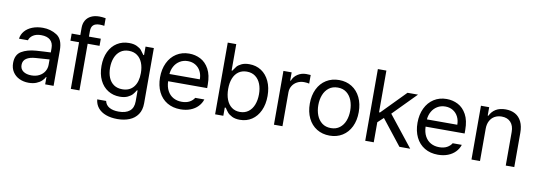

<svg xmlns="http://www.w3.org/2000/svg" viewBox="-67 -1197 5211 1864"><g transform="rotate(10 2538.5 -265.0)"><path d="M241.2 -306.6Q274.4 -309.1 315.7 -311.3Q356.9 -313.5 384.8 -314.5V-357.4Q384.8 -408.7 354.2 -436.3Q323.7 -463.9 264.6 -463.9Q216.3 -463.9 185.5 -444.1Q154.8 -424.3 145.5 -392.6H57.6Q63 -435.1 90.8 -467.8Q118.7 -500.5 164.8 -518.8Q210.9 -537.1 268.6 -537.1Q344.7 -537.1 406.2 -498.3Q467.8 -459.5 467.8 -349.6V0H384.8V-72.3H380.9Q371.1 -51.8 350.8 -32.5Q330.6 -13.2 298.1 -0.2Q265.6 12.7 222.7 12.7Q171.9 12.7 130.9 -6.8Q89.8 -26.4 65.9 -63.2Q42 -100.1 42 -150.4Q42 -232.9 98.4 -266.6Q154.8 -300.3 241.2 -306.6ZM237.3 -62.5Q282.7 -62.5 316.2 -80.6Q349.6 -98.6 367.2 -128.4Q384.8 -158.2 384.8 -192.4V-245.6L251 -236.3Q191.4 -232.4 158.7 -210.4Q126 -188.5 126 -146.5Q126 -106 156.5 -84.2Q187 -62.5 237.3 -62.5Z M839.8 -460H722.7V0H637.7V-460H552.7V-530.3H637.7V-602.5Q637.7 -645 656 -676Q674.3 -707 708.5 -723.6Q742.7 -740.2 789.1 -740.2Q816.4 -740.2 851.6 -734.4V-659.2Q828.1 -663.1 807.6 -663.1Q763.7 -663.1 743.2 -644Q722.7 -625 722.7 -584V-530.3H839.8Z M907.7 55.7H995.6Q1004.4 95.7 1039.8 116.2Q1075.2 136.7 1132.3 136.7Q1202.6 136.7 1240.7 105.5Q1278.8 74.2 1278.8 9.8V-97.7H1272Q1257.8 -73.7 1242.2 -55.7Q1226.6 -37.6 1195.6 -22.7Q1164.6 -7.8 1117.7 -7.8Q1052.7 -7.8 1001.5 -39.6Q950.2 -71.3 921.1 -131.1Q892.1 -190.9 892.1 -272.5Q892.1 -352.5 920.9 -412.6Q949.7 -472.7 1001 -504.9Q1052.2 -537.1 1118.7 -537.1Q1165 -537.1 1196 -522Q1227.1 -506.8 1240.5 -491Q1253.9 -475.1 1273.9 -446.3H1280.8V-530.3H1362.8V14.6Q1362.8 80.6 1332.8 124.3Q1302.7 168 1251 189Q1199.2 210 1132.3 210Q1068.4 210 1019.3 191.9Q970.2 173.8 941.4 139.2Q912.6 104.5 907.7 55.7ZM1280.8 -269.5Q1280.8 -326.7 1263.2 -370.1Q1245.6 -413.6 1211.7 -437.7Q1177.7 -461.9 1129.4 -461.9Q1080.1 -461.9 1045.9 -436.5Q1011.7 -411.1 994.4 -367.4Q977.1 -323.7 977.1 -269.5Q977.1 -213.9 994.4 -171.9Q1011.7 -129.9 1045.9 -106.4Q1080.1 -83 1129.4 -83Q1201.7 -83 1241.2 -132.1Q1280.8 -181.2 1280.8 -269.5Z M1471.2 -260.7Q1471.2 -341.8 1501.2 -404.5Q1531.2 -467.3 1585.7 -502.2Q1640.1 -537.1 1711.4 -537.1Q1771.5 -537.1 1823.2 -510.5Q1875 -483.9 1907.5 -424.6Q1939.9 -365.2 1939.9 -272.5V-237.3H1555.2Q1557.1 -182.1 1578.1 -143.1Q1599.1 -104 1635.5 -83.7Q1671.9 -63.5 1719.2 -63.5Q1764.2 -63.5 1795.2 -80.3Q1826.2 -97.2 1842.3 -124H1932.1Q1919.4 -84 1889.9 -53.5Q1860.4 -22.9 1816.7 -6.1Q1772.9 10.7 1719.2 10.7Q1643.6 10.7 1587.4 -22.9Q1531.2 -56.6 1501.2 -118.2Q1471.2 -179.7 1471.2 -260.7ZM1855 -308.6Q1855 -353 1837.2 -387.9Q1819.3 -422.9 1786.6 -442.9Q1753.9 -462.9 1711.4 -462.9Q1667 -462.9 1632.6 -441.9Q1598.1 -420.9 1578.4 -385.5Q1558.6 -350.1 1555.7 -308.6Z M2060.1 -707H2144V-446.3H2150.9Q2169.9 -475.1 2182.9 -491Q2195.8 -506.8 2226.6 -522Q2257.3 -537.1 2304.2 -537.1Q2370.6 -537.1 2421.9 -503.7Q2473.1 -470.2 2502 -408.2Q2530.8 -346.2 2530.8 -263.7Q2530.8 -181.2 2502 -118.9Q2473.1 -56.6 2422.1 -22.9Q2371.1 10.7 2305.2 10.7Q2258.8 10.7 2228 -4.6Q2197.3 -20 2182.4 -37.6Q2167.5 -55.2 2150.9 -81.1H2141.1V0H2060.1ZM2292.5 -64.5Q2341.3 -64.5 2376 -90.6Q2410.6 -116.7 2428.2 -162.4Q2445.8 -208 2445.8 -265.6Q2445.8 -321.8 2428.5 -366.2Q2411.1 -410.6 2376.7 -436.3Q2342.3 -461.9 2292.5 -461.9Q2244.6 -461.9 2210.7 -437.5Q2176.8 -413.1 2159.4 -368.9Q2142.1 -324.7 2142.1 -265.6Q2142.1 -205.6 2159.7 -160.2Q2177.2 -114.7 2211.2 -89.6Q2245.1 -64.5 2292.5 -64.5Z M2640.1 -530.3H2721.2V-449.2H2727.1Q2741.7 -489.7 2779.3 -514.4Q2816.9 -539.1 2863.8 -539.1Q2888.2 -539.1 2907.7 -537.1V-452.1Q2902.3 -454.1 2887 -456.1Q2871.6 -458 2856.9 -458Q2819.3 -458 2789.1 -441.9Q2758.8 -425.8 2741.5 -397.5Q2724.1 -369.1 2724.1 -334V0H2640.1Z M2947.3 -262.7Q2947.3 -344.2 2977.5 -406.5Q3007.8 -468.8 3062.7 -502.9Q3117.7 -537.1 3189.5 -537.1Q3260.7 -537.1 3315.2 -502.9Q3369.6 -468.8 3399.7 -406.5Q3429.7 -344.2 3429.7 -262.7Q3429.7 -181.2 3399.7 -119.1Q3369.6 -57.1 3315.2 -23.2Q3260.7 10.7 3189.5 10.7Q3117.7 10.7 3062.7 -23.2Q3007.8 -57.1 2977.5 -119.1Q2947.3 -181.2 2947.3 -262.7ZM3345.7 -262.7Q3345.7 -317.4 3328.4 -362.8Q3311 -408.2 3275.9 -435.5Q3240.7 -462.9 3189.5 -462.9Q3137.2 -462.9 3101.8 -435.5Q3066.4 -408.2 3048.8 -362.8Q3031.2 -317.4 3031.2 -262.7Q3031.2 -208 3048.8 -162.8Q3066.4 -117.7 3101.8 -90.6Q3137.2 -63.5 3189.5 -63.5Q3240.7 -63.5 3275.9 -90.6Q3311 -117.7 3328.4 -162.8Q3345.7 -208 3345.7 -262.7Z M3540 -707H3624V-295.9H3633.8L3863.3 -530.3H3966.8L3743.2 -303.2L3983.4 0H3877L3680.2 -250L3624 -197.8V0H3540Z M4009.3 -260.7Q4009.3 -341.8 4039.3 -404.5Q4069.3 -467.3 4123.8 -502.2Q4178.2 -537.1 4249.5 -537.1Q4309.6 -537.1 4361.3 -510.5Q4413.1 -483.9 4445.6 -424.6Q4478 -365.2 4478 -272.5V-237.3H4093.3Q4095.2 -182.1 4116.2 -143.1Q4137.2 -104 4173.6 -83.7Q4210 -63.5 4257.3 -63.5Q4302.2 -63.5 4333.3 -80.3Q4364.3 -97.2 4380.4 -124H4470.2Q4457.5 -84 4428 -53.5Q4398.4 -22.9 4354.7 -6.1Q4311 10.7 4257.3 10.7Q4181.6 10.7 4125.5 -22.9Q4069.3 -56.6 4039.3 -118.2Q4009.3 -179.7 4009.3 -260.7ZM4393.1 -308.6Q4393.1 -353 4375.2 -387.9Q4357.4 -422.9 4324.7 -442.9Q4292 -462.9 4249.5 -462.9Q4205.1 -462.9 4170.7 -441.9Q4136.2 -420.9 4116.5 -385.5Q4096.7 -350.1 4093.8 -308.6Z M4671.4 0H4587.4V-530.3H4668.5V-447.3H4675.3Q4695.3 -489.7 4733.6 -513.4Q4772 -537.1 4830.6 -537.1Q4885.3 -537.1 4925.3 -514.9Q4965.3 -492.7 4987.3 -447.8Q5009.3 -402.8 5009.3 -336.9V0H4925.3V-331.1Q4925.3 -392.6 4893.6 -427.2Q4861.8 -461.9 4805.2 -461.9Q4766.1 -461.9 4735.8 -445.1Q4705.6 -428.2 4688.5 -395.8Q4671.4 -363.3 4671.4 -318.4Z"/></g></svg>

Font: Pretendard
Style: Regular
Weight: 400
Designer: Base glyphs from Inter by Rasmus Andersson; Hangeul glyphs from Noto Sans CJK(Source Han Sans) by Jang Soo-young and Kan
Foundry: Kil Hyung-jin
Version: Version 1.309